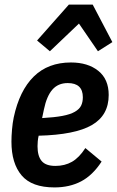

<svg xmlns="http://www.w3.org/2000/svg" viewBox="-20 -807 511 839"><path d="M218 12Q119 12 74.5 -40.5Q30 -93 30 -188Q30 -212 32.5 -241Q35 -270 40 -294Q65 -411 127.5 -472.5Q190 -534 290 -534Q364 -534 409.5 -497.5Q455 -461 455 -392Q455 -303 381.5 -260.5Q308 -218 149 -214Q146 -202 145 -189.5Q144 -177 144 -168Q144 -125 162 -103.5Q180 -82 222 -82Q263 -82 294.5 -100Q326 -118 353 -160L424 -101Q385 -41 334.5 -14.5Q284 12 218 12ZM276 -444Q234 -444 209 -415.5Q184 -387 172 -329L164 -291Q218 -294 252.5 -300.5Q287 -307 307 -318.5Q327 -330 334.5 -345.5Q342 -361 342 -382Q342 -444 276 -444ZM385 -787 471 -623 408 -583 325 -704 198 -583 142 -630 281 -787Z"/></svg>

Font: IBM Plex Sans Cond SmBld
Style: Italic
Weight: 600
Width: 3
Italic angle: -11°
Designer: Mike Abbink, Paul van der Laan, Pieter van Rosmalen
Foundry: Bold Monday
Version: Version 1.3